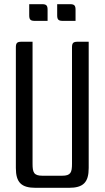

<svg xmlns="http://www.w3.org/2000/svg" viewBox="-20 -900 502 920"><path d="M352 -700C331 -700 325 -694 325 -673V-115C325 -74 319 -58 278 -58H183C142 -58 136 -74 136 -115V-700H83C62 -700 56 -694 56 -673V-95C56 -26 82 0 151 0H310C379 0 405 -26 405 -95V-700ZM208 -853C208 -874 202 -880 181 -880H120V-827C120 -806 126 -800 147 -800H208ZM342 -853C342 -874 336 -880 315 -880H254V-827C254 -806 260 -800 281 -800H342Z"/></svg>

Font: Rationale One
Style: Regular
Weight: 400
Designer: Cyreal (www.cyreal.org)
Foundry: Cyreal (www.cyreal.org)
Version: Version 1.001